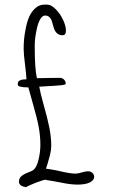

<svg xmlns="http://www.w3.org/2000/svg" viewBox="-20 -817 506 836"><path d="M336.9 -66.4Q318.4 -61 309.6 -61Q286.1 -61 242.7 -71.3Q197.8 -81.1 180.2 -82.5Q183.1 -92.8 186.5 -102.1Q192.9 -123 197.8 -142.1Q203.1 -163.6 203.1 -184.6Q203.1 -219.7 194.8 -261.7Q186.5 -303.7 170.4 -359.4Q155.3 -413.1 150.9 -439.5L189 -441.9Q196.8 -442.4 222.2 -443.8Q254.4 -445.8 261.7 -448.7Q266.1 -450.2 266.1 -453.1Q266.1 -463.4 258.5 -470.7Q251 -478 240.7 -478Q212.9 -478 190.9 -477.5L140.6 -476.6Q131.3 -520 131.3 -606.9V-620.1Q131.3 -653.3 141.6 -697.3Q147 -720.2 156.2 -734.9Q165.5 -749.5 176.3 -749.5Q188.5 -749.5 196.3 -741.2Q204.1 -732.9 207.5 -719.2L214.8 -693.8Q219.2 -680.2 228.5 -671.9Q237.8 -663.6 251.5 -663.6Q260.7 -663.6 263.9 -668.7Q267.1 -673.8 267.1 -685.1Q267.1 -702.6 255.4 -729Q242.7 -756.8 222.7 -776.9Q202.6 -796.9 185.5 -796.9H173.3Q150.4 -796.9 133.3 -780.8Q116.7 -765.6 107.2 -744.1Q97.7 -722.7 91.8 -691.4Q86.4 -664.6 84.7 -645Q83 -625.5 83 -604.5Q83 -581.5 88.9 -536.6Q94.2 -494.6 95.2 -471.7Q78.1 -471.7 69.8 -468.3Q61.5 -464.8 59.6 -461.4Q57.6 -458 57.6 -451.2V-448.2Q57.6 -436.5 103.5 -436.5Q109.9 -412.6 124.5 -360.8Q141.6 -301.8 148.7 -262.9Q155.8 -224.1 155.8 -186.5Q155.8 -154.8 147.7 -121.3Q139.6 -87.9 125.5 -77.1Q119.1 -72.3 101.1 -65.4Q82 -58.1 72.3 -49.1Q62.5 -40 62.5 -25.9Q62.5 -16.1 70.8 -10Q79.1 -3.9 90.8 -2.9V-1Q109.4 -11.2 139.4 -22.7Q169.4 -34.2 180.7 -34.7V-33.2Q200.7 -30.8 243.2 -22.5Q286.6 -13.2 317.9 -13.2Q352.1 -13.2 371.6 -22.9Q390.1 -32.7 390.1 -46.9Q390.1 -56.6 382.3 -64Q374.5 -71.3 363.3 -71.3Q353.5 -71.3 336.9 -66.4Z"/></svg>

Font: Amatica SC
Style: Bold
Weight: 400
Designer: Vernon Adams, Ben Nathan
Foundry: newtypography
Version: Version 2.000